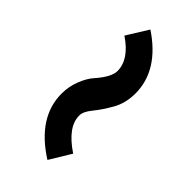

<svg xmlns="http://www.w3.org/2000/svg" viewBox="-5 -563 492 492"><g transform="rotate(-45 241.0 -317.0)"><path d="M183.1 -383.8Q209 -383.8 232.4 -374.5Q255.9 -365.2 269 -353.5Q303.2 -323.2 325.2 -323.2Q367.2 -323.2 401.9 -375L460 -338.9Q400.9 -250 316.9 -250Q281.7 -250 254.4 -265.6Q227.1 -281.2 208 -296.9Q189 -312.5 174.8 -312Q133.8 -312 95.2 -253.9L37.1 -289.1Q97.2 -383.8 183.1 -383.8Z"/></g></svg>

Font: FiraSans-Italic
Style: Italic
Weight: 400
Italic angle: -8°
Designer: Carrois Corporate & Edenspiekermann AG
Foundry: Carrois Corporate GbR & Edenspiekermann AG
Version: Version 3.106;PS 003.106;hotconv 1.0.70;makeotf.lib2.5.58329